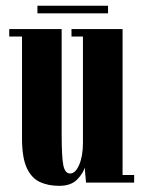

<svg xmlns="http://www.w3.org/2000/svg" viewBox="-20 -622 488 654"><path d="M181.5 11Q144.5 11 116 -2Q87.5 -15 71.2 -50Q55 -85 55 -150.5V-497.5H11.5V-523H190V-165.5Q190 -86 195.8 -58.5Q201.5 -31 219 -31Q237 -31 249.8 -60.8Q262.5 -90.5 262.5 -135V-497.5H223.5V-523H397.5V-26H437V0H273L268.5 -51.5Q264 -32.5 243 -10.8Q222 11 181.5 11ZM107.5 -576.5V-602.5H348V-576.5Z"/></svg>

Font: Imbue 50pt ExtraBold
Style: Regular
Weight: 800
Designer: Tyler Finck
Foundry: Etcetera Type Company
Version: Version 1.102; ttfautohint (v1.8.3)